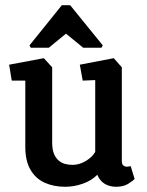

<svg xmlns="http://www.w3.org/2000/svg" viewBox="-20 -712 563 736"><path d="M230 4Q186 4 151.5 -11.5Q117 -27 97 -61Q77 -95 77 -149V-403H25L15 -464L148 -489L180 -454V-166Q180 -140 186.5 -123.5Q193 -107 204.5 -97Q216 -87 230 -83.5Q244 -80 258 -80Q285 -80 310 -95.5Q335 -111 345 -130V-405L297 -403L286 -464L416 -489L447 -454V-95Q447 -82 453 -77.5Q459 -73 465 -73Q471 -73 475 -74Q479 -75 481 -75L496 -26Q490 -19 471.5 -7.5Q453 4 425 4Q401 4 382 -7Q363 -18 353 -42Q330 -19 296.5 -7.5Q263 4 230 4ZM98 -529 93 -538 217 -692H249L374 -538L369 -529H299L233 -583L167 -529Z"/></svg>

Font: Kreon Light Medium
Style: Regular
Weight: 500
Version: Version 2.002